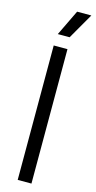

<svg xmlns="http://www.w3.org/2000/svg" viewBox="-143 -983 510 1021"><g transform="rotate(15 112.0 -473.0)"><path d="M72.2 0V-740H147.9V0ZM77.5 -804.1 145.9 -945.8H224.2L142.6 -804.1Z"/></g></svg>

Font: Encode Sans SC Condensed Thin
Style: Regular
Weight: 100
Width: 3
Designer: Multiple Designers
Foundry: Impallari Type
Version: Version 3.002